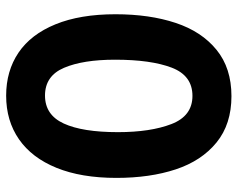

<svg xmlns="http://www.w3.org/2000/svg" viewBox="-96 -680 791 640"><g transform="rotate(-90 300.0 -359.5)"><path d="M27.5 -367.5Q27.5 -484.5 61 -567Q94.5 -649.5 156.2 -692.2Q218 -735 301.5 -735Q384 -735 445 -693.8Q506 -652.5 539.5 -570.5Q573 -488.5 573 -370.5Q573 -257 544.2 -170.2Q515.5 -83.5 454.5 -33.8Q393.5 16 300 16Q206.5 16 145.5 -33.8Q84.5 -83.5 56 -169.5Q27.5 -255.5 27.5 -367.5ZM421.5 -372Q421.5 -478.5 394.5 -542Q367.5 -605.5 302 -605.5Q237.5 -605.5 208.8 -543Q180 -480.5 180 -362.5Q180 -254 207 -184Q234 -114 301 -114Q368.5 -114 395 -183.2Q421.5 -252.5 421.5 -372Z"/></g></svg>

Font: JuliaMono ExtraBold
Style: Regular
Weight: 800
Monospace: yes
Designer: cormullion
Foundry: corm
Version: Version 0.055; ttfautohint (v1.8.4)